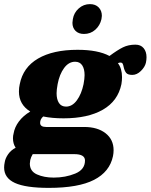

<svg xmlns="http://www.w3.org/2000/svg" viewBox="-44 -749 732 933"><path d="M308 -638Q308 -644 310 -656Q315 -687 338.5 -708Q362 -729 393 -729Q420 -729 435.5 -713Q451 -697 451 -672Q451 -668 449 -656Q442 -625 419 -604.5Q396 -584 364 -584Q338 -584 323 -599Q308 -614 308 -638ZM668 -471Q668 -458 665 -444Q660 -423 640.5 -404Q621 -385 599 -385Q577 -385 569 -395Q561 -405 557 -423Q555 -434 552 -439.5Q549 -445 541 -445Q535 -445 529 -442Q549 -416 549 -374Q549 -358 546 -340Q529 -258 456 -216Q383 -174 265 -174Q209 -174 166 -183Q151 -170 151 -152Q151 -132 180 -132H365Q430 -132 469 -101.5Q508 -71 508 -19Q508 -5 505 10Q489 86 413 125Q337 164 193 164Q81 164 28.5 140Q-24 116 -24 65Q-24 53 -21 39Q-18 20 -4.5 0.5Q9 -19 32 -31Q19 -51 19 -77Q19 -90 22 -100Q27 -131 48 -159Q69 -187 103 -207Q48 -241 48 -304Q48 -323 52 -340Q68 -422 141 -464.5Q214 -507 333 -507Q432 -507 488 -477Q527 -506 553.5 -519Q580 -532 614 -532Q640 -532 654 -515Q668 -498 668 -471ZM367 -384Q367 -414 355.5 -431.5Q344 -449 321 -449Q290 -449 267.5 -418.5Q245 -388 236 -340Q231 -313 231 -296Q231 -266 242.5 -248.5Q254 -231 277 -231Q307 -231 329.5 -261.5Q352 -292 362 -340Q367 -367 367 -384ZM317 0H115Q106 15 103 29Q101 41 101 46Q101 83 135.5 98.5Q170 114 217 114Q274 114 321.5 94.5Q369 75 369 31Q369 0 317 0Z"/></svg>

Font: Trirong Black
Style: Italic
Weight: 900
Italic angle: -12°
Designer: Katatrad Team
Foundry: CadsonDemak
Version: Version 1.001